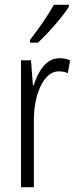

<svg xmlns="http://www.w3.org/2000/svg" viewBox="-20 -785 323 805"><path d="M269 -757V-765H206C178 -716 147 -671 106 -618V-606H139C179 -643 240 -711 269 -757ZM229 -541C172 -541 140 -485 121 -427H118L110 -532H68V0H122V-279C121 -383 161 -486 226 -486C240 -486 254 -483 264 -478L274 -532C259 -539 243 -541 229 -541Z"/></svg>

Font: Noto Sans Gurmukhi UI ExtraCondensed Light
Style: Regular
Weight: 300
Width: 2
Designer: Jelle Bosma - Monotype Design Team
Foundry: Monotype Imaging Inc.
Version: Version 2.004